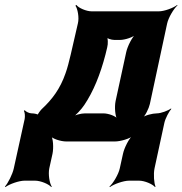

<svg xmlns="http://www.w3.org/2000/svg" viewBox="-68 -574 740 779"><path d="M63 -114H61C50 -114 37 -121 32 -127L29 -124C33 -118 34 -102 32 -91L-12 109C-17 133 -36 170 -48 183L-46 185C-30 173 9 159 32 159H74C97 159 130 173 140 185L142 183C133 170 127 133 132 109L145 50C150 26 148 -14 138 -26L135 -24C143 -11 179 0 201 0H398C420 0 459 -11 473 -24L472 -26C456 -14 436 26 431 50L418 109C413 133 391 170 376 183L378 185C394 173 433 159 456 159H496C519 159 551 173 561 185L563 183C557 170 554 133 559 109L599 -76C603 -94 618 -122 627 -132L626 -134C614 -125 585 -114 568 -114C551 -114 519 -106 508 -96L509 -94C521 -103 536 -134 540 -152L610 -478C615 -502 637 -539 652 -552L651 -554C636 -542 599 -528 576 -528H304C282 -528 250 -542 242 -554L238 -551C247 -539 254 -502 248 -479L219 -353C212 -324 206 -299 198 -277C176 -213 143 -170 101 -131C96 -126 83 -109 84 -105L88 -107C87 -111 69 -114 63 -114ZM360 -353 367 -382C371 -396 370 -421 365 -428L361 -425C365 -418 384 -412 396 -412H419C439 -412 473 -423 486 -436L485 -438C469 -426 449 -386 444 -362L401 -164C396 -140 399 -100 409 -88L411 -90C403 -103 372 -114 351 -114H277C260 -114 235 -107 222 -99L224 -96C238 -104 262 -130 274 -148C311 -203 339 -272 360 -353Z"/></svg>

Font: Asimov
Style: EdgeExtremeIt
Weight: 500
Designer: Google
Version: Version 2.000980: 2014